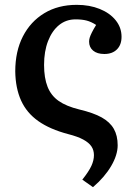

<svg xmlns="http://www.w3.org/2000/svg" viewBox="-20 -543 549 793"><path d="M364 230 320 199Q347 165 357.5 142Q368 119 368 98Q368 77 357.5 61.5Q347 46 324 33.5Q301 21 262 11Q186 -9 138 -43Q90 -77 67 -128Q44 -179 43 -248Q43 -331 74.5 -392.5Q106 -454 163 -488.5Q220 -523 297 -523Q350 -523 392 -506Q434 -489 458 -459Q482 -429 482 -391Q482 -358 463 -339Q444 -320 411 -320Q381 -320 364.5 -334Q348 -348 348 -371Q348 -379 350.5 -387.5Q353 -396 359.5 -409Q366 -422 377 -440Q357 -453 338 -458Q319 -463 292 -463Q253 -463 224 -439.5Q195 -416 178.5 -373.5Q162 -331 162 -275Q162 -221 176.5 -184.5Q191 -148 222.5 -126Q254 -104 307 -91Q366 -77 400 -58Q434 -39 450 -11Q466 17 466 57Q466 97 439 143Q412 189 364 230Z"/></svg>

Font: Literata 18pt Medium
Style: Regular
Weight: 500
Designer: Latin by Veronika Burian and Jose Scaglione. Greek by Irene Vlachou. Cyrillic by Vera Evstafieva.
Foundry: TypeTogether
Version: Version 3.103;gftools[0.9.29]